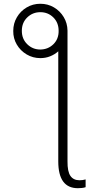

<svg xmlns="http://www.w3.org/2000/svg" viewBox="-20 -780 516 1004"><path d="M49.3 -618.2Q49.3 -657.7 68.4 -689.9Q87.4 -722.2 119.6 -741.2Q151.9 -760.3 190.9 -760.3Q230 -760.3 262 -741.5Q293.9 -722.7 313.2 -690.7Q332.5 -658.7 333 -619.6V64Q332.5 116.7 348.1 139.6Q363.8 162.6 396 162.6Q412.6 162.6 427.7 158.2V198.7Q419.9 201.7 408.7 202.9Q397.5 204.1 387.2 204.1Q284.7 204.1 284.7 64V-511.7Q266.1 -495.1 242.2 -485.6Q218.3 -476.1 190.9 -476.1Q151.9 -476.1 119.4 -495.4Q86.9 -514.6 67.9 -546.9Q48.8 -579.1 49.3 -618.2ZM190.9 -521Q231.4 -521.5 259.3 -548.8Q287.1 -576.2 286.6 -618.7Q286.6 -661.6 258.8 -689Q231 -716.3 190.9 -716.3Q150.9 -716.3 122.6 -689Q94.2 -661.6 94.2 -618.7Q94.2 -576.2 122.6 -548.6Q150.9 -521 190.9 -521Z"/></svg>

Font: Inter Extra Light
Style: Regular
Weight: 200
Designer: Rasmus Andersson
Foundry: rsms
Version: Version 4.000;git-3c8e0fc